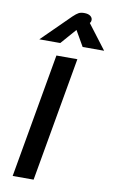

<svg xmlns="http://www.w3.org/2000/svg" viewBox="-103 -1012 633 1065"><g transform="rotate(10 213.5 -479.5)"><path d="M171 -700H289L166 0H48ZM221 -929Q239 -946 251 -952.5Q263 -959 282 -959Q305 -959 317 -950Q329 -941 329 -928Q329 -921 326 -915L322 -910L427 -772H306L256 -859L180 -772H62Z"/></g></svg>

Font: Niramit SemiBold
Style: Italic
Weight: 600
Italic angle: -10°
Designer: Katatrad Aksorn Co.,Ltd.
Foundry: Cadson Demak Co.,Ltd.
Version: Version 1.001; ttfautohint (v1.6)